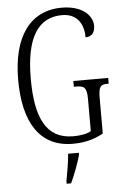

<svg xmlns="http://www.w3.org/2000/svg" viewBox="-62 -767 665 1032"><g transform="rotate(-5 270.5 -251.5)"><path d="M307 10C372 10 422 -3 472 -31V-221C472 -287 484 -295 522 -295H527V-326H339V-295H349C393 -295 409 -287 409 -223V-49C386 -36 351 -30 313 -30C167 -30 112 -147 112 -358C112 -575 177 -684 309 -684C395 -684 425 -620 425 -554C457 -554 476 -574 476 -612C476 -669 419 -724 311 -724C139 -724 44 -589 44 -358C44 -130 128 10 307 10ZM255 208V221H279C299 180 324 113 335 71V61H277C273 112 263 161 255 208Z"/></g></svg>

Font: Noto Serif Georgian ExtraCondensed Light
Style: Regular
Weight: 300
Width: 2
Designer: Monotype Design Team, Akaki Razmadze
Foundry: Google LLC
Version: Version 2.003